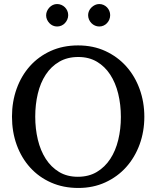

<svg xmlns="http://www.w3.org/2000/svg" viewBox="-20 -911 771 947"><path d="M576.2 -334Q576.2 -395 563 -449Q549.8 -502.9 523.4 -543.2Q497.1 -583.5 457.8 -606.7Q418.5 -629.9 366.2 -629.9Q312 -629.9 272 -606.4Q231.9 -583 205.6 -542.7Q179.2 -502.4 166.5 -449Q153.8 -395.5 153.8 -335.9Q153.8 -275.9 166.7 -221.9Q179.7 -168 205.8 -127.4Q231.9 -86.9 271.2 -63Q310.5 -39.1 363.8 -39.1Q418 -39.1 457.8 -63Q497.6 -86.9 523.9 -127.2Q550.3 -167.5 563.2 -220.9Q576.2 -274.4 576.2 -334ZM691.9 -335Q691.9 -262.2 668.5 -198.2Q645 -134.3 602.3 -86.7Q559.6 -39.1 499.5 -11.5Q439.5 16.1 366.2 16.1Q292.5 16.1 232.2 -10.5Q171.9 -37.1 128.9 -84.5Q85.9 -131.8 62.5 -196Q39.1 -260.3 39.1 -335.9Q39.1 -409.2 62 -473.1Q85 -537.1 127.4 -584.7Q169.9 -632.3 230.2 -659.7Q290.5 -687 365.2 -687Q439.5 -687 499.8 -659.2Q560.1 -631.3 602.8 -583.5Q645.5 -535.6 668.7 -471.7Q691.9 -407.7 691.9 -335ZM316.4 -836.4Q316.4 -825.2 312 -814.9Q307.6 -804.7 300.3 -796.9Q293 -789.1 283 -784.7Q272.9 -780.3 261.7 -780.3Q250.5 -780.3 240.7 -784.7Q231 -789.1 223.6 -796.9Q216.3 -804.7 211.9 -814.5Q207.5 -824.2 207.5 -835.4Q207.5 -846.2 211.9 -856.2Q216.3 -866.2 223.6 -874Q231 -881.8 240.7 -886.5Q250.5 -891.1 261.7 -891.1Q272.9 -891.1 283 -886.7Q293 -882.3 300.3 -875Q307.6 -867.7 312 -857.7Q316.4 -847.7 316.4 -836.4ZM523.4 -836.4Q523.4 -825.2 519.3 -814.9Q515.1 -804.7 507.8 -796.9Q500.5 -789.1 490.7 -784.7Q481 -780.3 469.7 -780.3Q458.5 -780.3 448.5 -784.7Q438.5 -789.1 430.9 -796.9Q423.3 -804.7 418.9 -814.9Q414.6 -825.2 414.6 -836.4Q414.6 -846.7 418.9 -856.7Q423.3 -866.7 431.2 -874.3Q439 -881.8 448.7 -886.5Q458.5 -891.1 469.7 -891.1Q481 -891.1 490.7 -886.7Q500.5 -882.3 507.8 -874.8Q515.1 -867.2 519.3 -857.2Q523.4 -847.2 523.4 -836.4Z"/></svg>

Font: BabelStone Ogham Lithic
Style: Regular
Weight: 400
Designer: Andrew West
Foundry: BabelStone
Version: Version 1.02 March 14, 2022